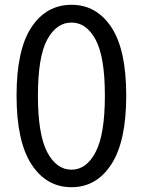

<svg xmlns="http://www.w3.org/2000/svg" viewBox="-20 -767 595 800"><path d="M278 13Q173 13 111 -82.5Q49 -178 49 -369Q49 -560 111 -653.5Q173 -747 278 -747Q382 -747 444 -653.5Q506 -560 506 -369Q506 -178 444 -82.5Q382 13 278 13ZM278 -60Q340 -60 378.5 -133.5Q417 -207 417 -369Q417 -530 378.5 -601.5Q340 -673 278 -673Q215 -673 176.5 -601.5Q138 -530 138 -369Q138 -207 176.5 -133.5Q215 -60 278 -60Z"/></svg>

Font: Noto Sans CJK KR Regular (TTF)
Style: Regular
Weight: 400
Designer: Ryoko NISHIZUKA 西塚涼子 (kana & ideographs); Paul D. Hunt (Latin, Greek & Cyrillic); Wenlong ZHANG 张文龙 (bopomofo); Sandoll 
Foundry: Adobe Systems Incorporated
Version: Version 1.004;PS 1.004;hotconv 1.0.82;makeotf.lib2.5.63406